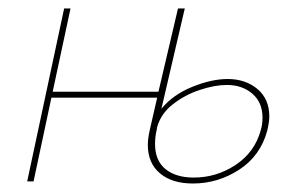

<svg xmlns="http://www.w3.org/2000/svg" viewBox="-20 -427 693 452"><path d="M614 -153Q614 -139 609 -119Q593 -60 543 -27.5Q493 5 434 5Q385 5 356.5 -19Q328 -43 328 -86Q328 -101 333 -123L350 -197H101L59 0H44L131 -407H146L104 -211H353L399 -407H415L360 -171Q387 -204 432.5 -222.5Q478 -241 516 -241Q558 -241 586 -217.5Q614 -194 614 -153ZM598 -150Q598 -186 574 -206.5Q550 -227 514 -227Q486 -227 451 -215.5Q416 -204 387.5 -182Q359 -160 350 -128L349 -122Q345 -105 345 -88Q345 -49 369.5 -29Q394 -9 436 -9Q490 -9 535 -39Q580 -69 594 -121Q598 -134 598 -150Z"/></svg>

Font: Ysabeau Thin
Style: Italic
Weight: 200
Italic angle: -12°
Designer: Christian Thalmann (Catharsis Fonts)
Version: Version 0.003